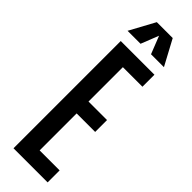

<svg xmlns="http://www.w3.org/2000/svg" viewBox="-355 -1084 1088 1088"><g transform="rotate(45 189.0 -540.0)"><path d="M67.9 0V-859.4H337.9V-763.2H181.2V-487.8H329.6V-392.6H181.2V-96.2H341.3V0ZM54.2 -927.7 136.7 -1079.6H264.2L345.7 -927.7H242.2L200.2 -1034.2L158.2 -927.7Z"/></g></svg>

Font: Antonio SemiBold
Style: Regular
Weight: 600
Designer: Vernon Adams
Foundry: Vernon Adams
Version: Version 1.002